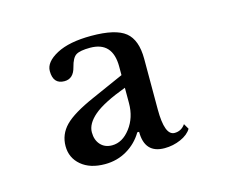

<svg xmlns="http://www.w3.org/2000/svg" viewBox="-53 -849 485 411"><g transform="rotate(-15 189.0 -643.5)"><path d="M218 -654Q167 -635 146 -617Q125 -599 125 -580Q125 -563 134.5 -552.5Q144 -542 160 -542Q183 -542 200.5 -565Q218 -588 218 -620ZM218 -682V-701Q218 -756 168 -756Q146 -756 137 -750.5Q128 -745 123 -725Q117 -701 97 -701Q72 -701 72 -730Q72 -750 100 -765Q128 -780 177 -780Q231 -780 252.5 -762.5Q274 -745 274 -703V-591Q274 -533 296 -533Q311 -533 320 -546L327 -534Q320 -522 303 -514.5Q286 -507 267 -507Q223 -507 223 -555H219Q206 -533 184 -520Q162 -507 135 -507Q102 -507 82.5 -523.5Q63 -540 63 -566Q63 -592 81.5 -611Q100 -630 148 -651Z"/></g></svg>

Font: Libre Baskerville
Style: Regular
Weight: 400
Designer: Pablo Impallari, Rodrigo Fuenzalida
Foundry: Pablo Impallari, Rodrigo Fuenzalida
Version: Version 1.000; ttfautohint (v0.93) -l 8 -r 50 -G 200 -x 14 -